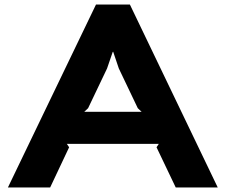

<svg xmlns="http://www.w3.org/2000/svg" viewBox="-20 -830 999 850"><path d="M944 0H758L673 -178L683 -193H276L286 -178L202 0H15L405 -810H555ZM607 -335 590 -351 506 -527 481 -601 479 -600 454 -527 370 -351 353 -335Z"/></svg>

Font: TypoPRO Sinkin Sans
Style: 700 Bold
Weight: 700
Designer: Keith Bates
Foundry: K-Type
Version: Sinkin Sans (version 1.0)  by Keith Bates   •   © 2014   www